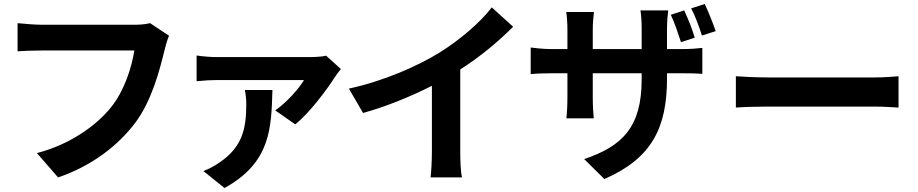

<svg xmlns="http://www.w3.org/2000/svg" viewBox="-20 -845 4598 962"><path d="M68 -588C94 -590 142 -592 187 -592H653C640 -507 603 -390 536 -307C455 -207 320 -118 165 -78L271 44C444 -15 573 -118 657 -229C741 -340 781 -498 805 -596C810 -617 818 -646 827 -666L732 -729C705 -722 673 -721 653 -721H188C155 -721 98 -726 68 -729Z M965 -438C1002 -442 1036 -444 1069 -444H1503C1479 -402 1416 -331 1359 -292L1459 -222C1530 -277 1623 -403 1658 -459C1664 -469 1679 -488 1688 -499L1614 -566C1598 -561 1555 -559 1533 -559H1069C1036 -559 996 -562 965 -567ZM999 12 1105 97C1339 -32 1339 -207 1345 -394H1207C1211 -373 1214 -347 1214 -323C1214 -197 1193 -108 1080 -31C1050 -10 1025 2 999 12Z M1728 -401 1799 -279C1916 -311 2041 -363 2144 -415V-87C2144 -43 2141 20 2137 44H2295C2288 19 2286 -43 2286 -87V-497C2385 -560 2475 -635 2551 -711L2444 -808C2388 -734 2284 -645 2183 -582C2071 -513 1903 -439 1728 -401Z M2639 -474C2661 -476 2697 -478 2746 -478H2823V-355C2823 -312 2820 -271 2818 -252H2955C2953 -271 2950 -312 2950 -355V-478H3195V-447C3195 -207 3097 -112 2907 -48L3008 52C3248 -52 3322 -208 3322 -452V-478H3391C3442 -478 3477 -477 3499 -475V-605C3472 -602 3442 -599 3390 -599H3322V-702C3322 -741 3326 -773 3328 -793H3189C3192 -774 3195 -741 3195 -702V-599H2950V-695C2950 -734 2954 -766 2956 -785H2817C2820 -766 2823 -732 2823 -696V-599H2746C2697 -599 2657 -605 2639 -607ZM3341 -771C3360 -731 3378 -676 3392 -634L3461 -656C3450 -695 3427 -753 3408 -793ZM3443 -803C3464 -764 3483 -710 3497 -667L3566 -689C3553 -727 3530 -785 3511 -825Z M3667 -306C3704 -309 3771 -311 3828 -311H4365C4407 -311 4458 -307 4482 -306V-463C4456 -461 4412 -457 4365 -457H3828C3776 -457 3703 -460 3667 -463Z"/></svg>

Font: GenEiGothic-pro-Regular
Style: Bold
Weight: 700
Designer: Ryoko NISHIZUKA (kana & ideographs); Paul D. Hunt (Latin, Greek & Cyrillic); Wenlong ZHANG (bopomofo); Sandoll Communica
Foundry: Adobe Systems Incorporated; o_tamon
Version: Version 1.000.140830